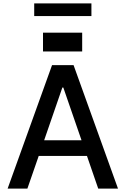

<svg xmlns="http://www.w3.org/2000/svg" viewBox="-20 -1111 740 1131"><path d="M518.5 -1090.9V-1016.3H181.5V-1090.9ZM233.3 -918.7H464.1V-807.9H233.3ZM558.6 0 492.2 -192.5H208.1L141.3 0H24.9L286.6 -727.3H413.4L675.1 0ZM240.1 -284.8H460.2L353 -595.2H347.3Z"/></svg>

Font: TID UI Medium
Style: Regular
Weight: 500
Designer: The TID Project Authors
Foundry: Bakken & Bæck
Version: Version 1.001;hotconv 1.0.109;makeotfexe 2.5.65596